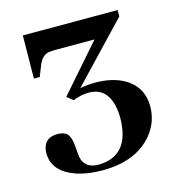

<svg xmlns="http://www.w3.org/2000/svg" viewBox="-94 -609 714 770"><g transform="rotate(-15 263.0 -224.5)"><path d="M462.9 -501V-527.3H69.3L67.4 -348.6H91.8L109.4 -393.6Q124 -429.7 151.4 -435.5Q163.1 -437.5 185.5 -437.5H342.8L173.8 -244.1L199.2 -223.6Q232.4 -237.3 264.6 -237.3Q343.8 -237.3 358.4 -144.5Q361.3 -126 361.3 -106.4Q359.4 50.8 228.5 51.8Q172.9 51.8 162.1 3.9Q160.2 -7.8 158.2 -33.2Q155.3 -83 139.6 -97.7Q125 -109.4 100.6 -109.4Q49.8 -109.4 40 -64.5Q38.1 -55.7 38.1 -46.9Q38.1 31.2 133.8 63.5Q180.7 78.1 238.3 78.1Q378.9 78.1 448.2 -5.9Q489.3 -56.6 489.3 -120.1Q489.3 -205.1 414.1 -245.1Q367.2 -269.5 299.8 -269.5Q267.6 -269.5 237.3 -263.7Z"/></g></svg>

Font: Abhaya Libre ExtraBold
Style: Regular
Weight: 800
Designer: Pushpananda Ekanayake, Sol Matas, Pathum Egodawatta
Foundry: Mooniak
Version: Version 1.050 ; ttfautohint (v1.6)